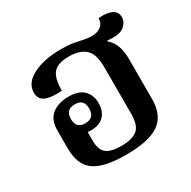

<svg xmlns="http://www.w3.org/2000/svg" viewBox="-139 -734 879 882"><g transform="rotate(-30 300.5 -293.0)"><path d="M288 11Q170 11 119.5 -25.5Q69 -62 69 -148V-244Q69 -300 102.5 -326.5Q136 -353 191 -353Q243 -353 269.5 -327.5Q296 -302 296 -258Q296 -216 272.5 -191.5Q249 -167 203 -167Q194 -167 186 -168V-122Q186 -73 210.5 -54Q235 -35 289 -35Q346 -35 373.5 -57Q401 -79 401 -141V-388Q401 -458 371 -485Q341 -512 284 -512Q225 -512 201.5 -485Q178 -458 178 -392Q124 -387 93 -399.5Q62 -412 62 -448Q62 -499 120.5 -529Q179 -559 271 -559Q310 -559 336.5 -554Q363 -549 383 -544.5Q403 -540 423 -540Q454 -540 472.5 -555Q491 -570 491 -596Q535 -600 560.5 -588Q586 -576 586 -547Q586 -520 561 -500Q536 -480 475 -487L473 -483Q518 -446 518 -365V-152Q518 -66 464 -27.5Q410 11 288 11ZM197 -208Q246 -208 246 -258Q246 -282 235 -295Q224 -308 198 -308Q172 -308 160.5 -294.5Q149 -281 149 -257Q149 -234 160.5 -221Q172 -208 197 -208Z"/></g></svg>

Font: Noto Serif Thai SemiBold
Style: Regular
Weight: 600
Designer: Monotype Design Team
Foundry: Monotype Imaging Inc.
Version: Version 2.001; ttfautohint (v1.8.4.7-5d5b)